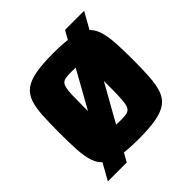

<svg xmlns="http://www.w3.org/2000/svg" viewBox="-208 -902 1115 1115"><g transform="rotate(-45 349.5 -344.0)"><path d="M48 55 494 -743H651L203 55ZM349 8Q260 8 203.5 -2.5Q147 -13 115 -37Q83 -61 69 -102Q55 -143 51.5 -202.5Q48 -262 48 -344Q48 -426 51.5 -485.5Q55 -545 69 -586Q83 -627 115 -651Q147 -675 203.5 -685.5Q260 -696 349 -696Q438 -696 494.5 -685.5Q551 -675 583 -651Q615 -627 629 -586Q643 -545 647 -485.5Q651 -426 651 -344Q651 -262 647 -202.5Q643 -143 629 -102Q615 -61 583 -37Q551 -13 494.5 -2.5Q438 8 349 8ZM349 -143Q377 -143 394.5 -145.5Q412 -148 422 -157.5Q432 -167 436.5 -188.5Q441 -210 442.5 -247.5Q444 -285 444 -344Q444 -403 442.5 -440.5Q441 -478 436.5 -499.5Q432 -521 422 -530.5Q412 -540 394.5 -542.5Q377 -545 349 -545Q321 -545 303.5 -542.5Q286 -540 276 -530.5Q266 -521 261.5 -499.5Q257 -478 256 -440.5Q255 -403 255 -344Q255 -285 256 -247.5Q257 -210 261.5 -188.5Q266 -167 276 -157.5Q286 -148 303.5 -145.5Q321 -143 349 -143Z"/></g></svg>

Font: Saira Thin ExtraBold
Style: Regular
Weight: 800
Version: Version 1.101